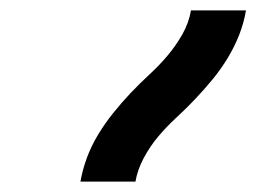

<svg xmlns="http://www.w3.org/2000/svg" viewBox="-20 -792 540 370"><path d="M135 -442Q139 -465 147.5 -488Q156 -511 169 -532.5Q182 -554 198 -574Q214 -594 231.5 -612.5Q249 -631 268 -648.5Q287 -666 303 -685Q319 -704 331.5 -726Q344 -748 348 -772H454Q450 -748 441 -725Q432 -702 419 -680.5Q406 -659 390 -639.5Q374 -620 356.5 -601.5Q339 -583 320 -565.5Q301 -548 285 -529Q269 -510 257 -487.5Q245 -465 241 -442Z"/></svg>

Font: Iosevka Extrabold Oblique
Style: Regular
Weight: 800
Italic angle: -9°
Monospace: yes
Designer: Belleve Invis
Foundry: Belleve Invis
Version: Version 32.5.0; ttfautohint (v1.8.4)